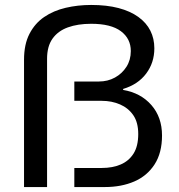

<svg xmlns="http://www.w3.org/2000/svg" viewBox="-20 -755 721 775"><path d="M77 0V-514Q77 -576 99 -618.5Q121 -661 158.5 -686.5Q196 -712 245 -723.5Q294 -735 348 -735Q411 -735 458.5 -722.5Q506 -710 538.5 -686.5Q571 -663 587 -631Q603 -599 603 -560Q603 -502 570 -458Q537 -414 477 -396V-392Q548 -380 591 -331Q634 -282 634 -208Q634 -138 604 -91.5Q574 -45 522 -22.5Q470 0 403 0H280V-77H391Q434 -77 467 -91Q500 -105 519 -135Q538 -165 538 -214Q538 -261 518 -290Q498 -319 464.5 -333.5Q431 -348 391 -348H280V-426H379Q415 -426 444 -442Q473 -458 490.5 -485.5Q508 -513 508 -549Q508 -599 468 -629Q428 -659 348 -659Q294 -659 254 -644.5Q214 -630 192 -599Q170 -568 170 -518V0Z"/></svg>

Font: Archivo SemiExpanded
Style: Regular
Weight: 400
Width: 6
Designer: Hector Gatti
Foundry: Omnibus-Type
Version: Version 2.001